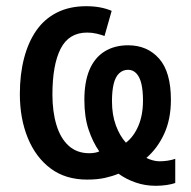

<svg xmlns="http://www.w3.org/2000/svg" viewBox="-20 -569 615 619"><path d="M258 -549Q283 -549 303.5 -545Q324 -541 340 -534L317 -453Q306 -457 291.5 -460.5Q277 -464 261 -464Q202 -464 175.5 -412Q149 -360 149 -264Q149 -209 162 -166Q175 -123 201.5 -99Q228 -75 268 -75Q279 -75 288 -77Q297 -79 300 -81Q279 -111 265.5 -151.5Q252 -192 252 -247Q252 -305 268.5 -344Q285 -383 317 -403Q349 -423 393 -423Q455 -423 493 -380Q531 -337 531 -247Q531 -185 509.5 -138Q488 -91 452 -60Q459 -56 471 -52.5Q483 -49 494 -49Q507 -49 520.5 -51Q534 -53 545 -57V21Q534 25 517 27.5Q500 30 482 30Q448 30 417.5 19.5Q387 9 362 -9Q343 -1 318.5 4.5Q294 10 261 10Q191 10 143 -26Q95 -62 69.5 -124.5Q44 -187 44 -266Q44 -329 57.5 -381Q71 -433 97 -470.5Q123 -508 163.5 -528.5Q204 -549 258 -549ZM393 -344Q376 -344 364 -332.5Q352 -321 346.5 -298.5Q341 -276 341 -243Q341 -199 353.5 -165Q366 -131 386 -109Q411 -128 426 -163Q441 -198 441 -245Q441 -276 436 -298Q431 -320 420 -332Q409 -344 393 -344Z"/></svg>

Font: Noto Sans Display SemiCondensed Medium
Style: Regular
Weight: 500
Width: 4
Designer: Monotype Design Team
Foundry: Monotype Imaging Inc.
Version: Version 2.003